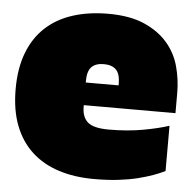

<svg xmlns="http://www.w3.org/2000/svg" viewBox="-46 -616 680 676"><g transform="rotate(5 294.0 -278.0)"><path d="M310 -570Q387 -570 438 -547.5Q489 -525 520 -489Q551 -453 563.5 -407Q576 -361 576 -314V-242H252V-236Q252 -200 272.5 -182Q293 -164 347 -164Q413 -164 468 -174Q523 -184 559 -196V-36Q541 -27 517.5 -18.5Q494 -10 464 -2.5Q434 5 396 9.5Q358 14 310 14Q241 14 185 -4Q129 -22 89.5 -58.5Q50 -95 29 -149.5Q8 -204 8 -278Q8 -351 29 -406Q50 -461 89.5 -497.5Q129 -534 185 -552Q241 -570 310 -570ZM310 -392Q281 -392 266.5 -377Q252 -362 252 -328V-322H368V-328Q368 -362 353.5 -377Q339 -392 310 -392Z"/></g></svg>

Font: Alfa Slab One
Style: Regular
Weight: 400
Designer: JM Sole
Foundry: JM Sole
Version: Version 1.001